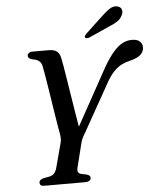

<svg xmlns="http://www.w3.org/2000/svg" viewBox="-59 -948 824 998"><g transform="rotate(-5 352.5 -448.5)"><path d="M315.8 -251.5 503 -590.7Q531.5 -638.5 555.7 -665.8Q579.9 -693.1 603.2 -704.5Q626.4 -715.8 651.2 -715.8Q678.3 -715.8 691.7 -703.3Q705 -690.8 705 -673Q705 -649 686.6 -633Q668.2 -617 630.1 -608.3Q609.3 -603.6 589.8 -594.2Q570.3 -584.8 551.7 -566.9Q533 -549 513.9 -518.5L365.1 -253.7Q356 -239.2 351.3 -228.7Q346.6 -218.2 343.6 -207.6L311.9 -80.6Q307.8 -65.7 311.5 -56.7Q315.1 -47.6 328 -44.5L355.7 -38.8Q367 -35.3 370.9 -30.8Q374.8 -26.3 374.8 -20.5Q374.8 -10.7 366.9 -5.4Q358.9 0 343.9 0H131.4Q118.5 0 113.1 -4.9Q107.8 -9.7 107.8 -18.1Q107.8 -33.1 131.2 -39.6L159.7 -44.8Q176.3 -47.9 185.7 -57.5Q195.2 -67.1 200.6 -84.8L234.5 -212Q238.9 -225.8 238.2 -239.5Q237.6 -253.2 234.7 -267.6Q232.3 -280.1 227.8 -307.4Q223.3 -334.7 217.5 -370.8Q211.7 -406.9 205.8 -445.8Q199.9 -484.7 194.1 -520.4Q188.4 -556.1 183.7 -582.8Q179.1 -609.5 176.6 -620.9Q172.8 -638.7 160.8 -647.9Q148.9 -657.1 127.7 -659.9Q116.5 -662.5 110.6 -667.3Q104.7 -672.1 104.4 -679.4Q104.1 -688.6 111.9 -694.3Q119.7 -700 132.6 -700H215.3Q243.5 -700 257.9 -688.9Q272.2 -677.7 277.2 -653Q280.3 -639.8 285.3 -609.6Q290.3 -579.3 296.7 -539.3Q303.1 -499.2 310.1 -455.5Q317.1 -411.8 323.6 -370.9Q330.1 -330 335.8 -298.1Q341.4 -266.2 345 -250.2ZM507.3 -851.9Q531.1 -875.2 551.3 -887.8Q571.4 -900.4 591.4 -895.5Q608.6 -891.3 613.1 -876.8Q617.5 -862.2 609 -847.3Q600.4 -829 583 -817.5Q565.5 -806 540 -795.8L431 -746.8Q424.9 -744.5 418.5 -744.9Q412 -745.3 409.8 -749.3Q407.3 -754 410.7 -759.3Q414 -764.5 419.2 -769.5Z"/></g></svg>

Font: Fraunces Wonky
Style: Italic
Weight: 900
Italic angle: -16°
Version: Version 1.000;[b76b70a41]